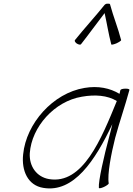

<svg xmlns="http://www.w3.org/2000/svg" viewBox="-20 -1035 741 1070"><path d="M431 -788C476 -845 518 -904 563 -962C576 -904 585 -845 600 -788C600 -784 613 -787 628 -793C643 -800 656 -808 655 -812C638 -878 612 -942 594 -1008C594 -1013 589 -1016 582 -1014C576 -1016 568 -1013 563 -1008C510 -942 451 -878 398 -812C394 -808 398 -800 407 -793C416 -787 427 -784 431 -788ZM586 -13C577 -63 600 -180 622 -267C646 -356 677 -444 701 -533C703 -538 694 -541 680 -541C666 -541 653 -538 651 -533C649 -526 648 -519 646 -512C593 -544 527 -558 451 -545C275 -516 126 -347 109 -175C99 -84 135 -2 221 12C391 41 510 -140 606 -343C600 -318 594 -292 587 -267C561 -171 527 -24 531 12C531 16 544 14 559 7C574 0 586 -9 586 -13ZM253 -37C184 -49 142 -108 146 -181C156 -328 284 -471 436 -496C509 -509 579 -504 631 -472C545 -262 442 -5 253 -37Z"/></svg>

Font: Nupuram Thin Italic
Style: Regular
Weight: 100
Designer: Santhosh Thottingal (santhosh.thottingal@gmail.com)
Foundry: SMC
Version: Version 1.000